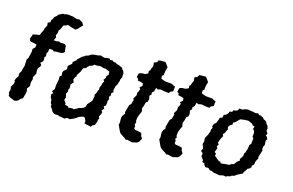

<svg xmlns="http://www.w3.org/2000/svg" viewBox="-91 -1049 2138 1402"><g transform="rotate(20 978.5 -348.5)"><path d="M98 10 84 14 59 6 50 4 33 -5 32 -16 26 -28 30 -54 25 -73 38 -100 40 -118 34 -125 40 -144 51 -163 50 -188 59 -204 61 -220 64 -235 68 -256 66 -265 67 -282 64 -296 74 -315 76 -331 80 -356 81 -371 79 -386 95 -404 96 -426 69 -431 50 -432 42 -438 36 -450 44 -480V-486L68 -494L82 -497L94 -501L101 -524L108 -539L112 -560L122 -583L118 -605L135 -614V-630L144 -643L148 -658L166 -676L169 -684L198 -703L212 -704L229 -710L246 -711L283 -709L289 -706L311 -702L325 -706L355 -693L359 -686L368 -674L356 -660L344 -643L337 -636L325 -626L305 -630L291 -632L263 -640L249 -630L233 -625L221 -590L213 -580L212 -557L205 -540L212 -523L203 -499H226L241 -504L256 -499L289 -501L300 -491L302 -476L309 -447L299 -435L283 -430L253 -427L230 -423L220 -430H195L193 -405L186 -392L190 -370L181 -359L185 -341L182 -326L167 -311L179 -299L177 -285L164 -268L163 -250L167 -225L159 -209L152 -191L157 -180L152 -156V-145L154 -127L150 -116L139 -102L145 -87V-66L142 -53L137 -24L122 -14L112 0Z M471 12 456 10 426 8 420 4 397 6 387 4 371 -8 364 -21 348 -37 349 -50 340 -60 337 -75 335 -87 325 -100 321 -122 332 -136 318 -145 332 -167V-177L331 -197L333 -212L336 -242L334 -268L346 -274L342 -298L346 -312L367 -334L363 -356L371 -367L388 -382V-398L400 -409L409 -418L413 -428L432 -449L443 -460L456 -467L460 -473L480 -481L499 -495L516 -501L547 -506L562 -512L596 -505L613 -511L635 -512L640 -504L656 -508L670 -499L682 -501L697 -493L708 -492L741 -481L746 -471L756 -463L764 -447L765 -413L758 -398V-387L751 -356L742 -337L740 -323L737 -307L743 -291L731 -281L732 -258L723 -250L730 -234L724 -215L726 -203L724 -180L711 -171L721 -156L706 -135L716 -127L711 -104L703 -90L711 -75L705 -63L706 -49L696 -20L681 -12L673 2L636 -3L621 -5L624 -18L612 -42L602 -50L583 -43L564 -34L556 -25L536 -11L510 3L490 0ZM471 -73 502 -78 512 -75 530 -86 546 -98 563 -103 576 -110 588 -122 592 -143 597 -150 614 -173 619 -180 623 -219 619 -226 629 -247 631 -261 637 -272 636 -291 642 -306 645 -327 653 -343 643 -351 655 -373 654 -385 666 -398 663 -423 645 -428 630 -434 618 -432 586 -438 563 -433H542L532 -421L512 -413L502 -401L494 -389L475 -380L466 -351L457 -334L449 -319V-307L442 -298L435 -277L446 -261L429 -237L432 -210L426 -195L429 -184L421 -163L426 -148L430 -137L425 -122L426 -114L442 -95L441 -85L465 -81Z M945 4 933 -6 925 -9 895 -26 885 -38 884 -40 873 -59 867 -70 860 -82 863 -100 860 -123 859 -139 865 -157 876 -172 872 -185 878 -218 883 -242 895 -256 897 -272 901 -288 895 -299 903 -315 909 -328 908 -351 913 -358 919 -380 909 -389 926 -407 923 -425 906 -430 880 -433V-444L865 -454L869 -483L875 -487L892 -493L914 -495L935 -507L932 -526L941 -534L943 -549L951 -569L946 -596L967 -607L973 -623L990 -626L1023 -629L1032 -621L1040 -611L1052 -596L1046 -569L1045 -546V-535L1035 -526L1037 -505L1054 -499L1073 -495H1098H1123L1136 -488L1151 -484V-471L1150 -447L1130 -436L1126 -425L1111 -424L1087 -425L1062 -428L1038 -421L1025 -429L1020 -400L1007 -385L1010 -371L998 -357L1005 -333L1002 -312L990 -302L985 -273L979 -254L981 -246L986 -227L981 -217L970 -181L969 -154L975 -137L968 -128L977 -109L974 -97L985 -87H996L1015 -85L1034 -82L1039 -73L1042 -60L1055 -44L1044 -18L1030 -5L995 6L980 4L957 0Z M1260 4 1248 -6 1240 -9 1210 -26 1200 -38 1199 -40 1188 -59 1182 -70 1175 -82 1178 -100 1175 -123 1174 -139 1180 -157 1191 -172 1187 -185 1193 -218 1198 -242 1210 -256 1212 -272 1216 -288 1210 -299 1218 -315 1224 -328 1223 -351 1228 -358 1234 -380 1224 -389 1241 -407 1238 -425 1221 -430 1195 -433V-444L1180 -454L1184 -483L1190 -487L1207 -493L1229 -495L1250 -507L1247 -526L1256 -534L1258 -549L1266 -569L1261 -596L1282 -607L1288 -623L1305 -626L1338 -629L1347 -621L1355 -611L1367 -596L1361 -569L1360 -546V-535L1350 -526L1352 -505L1369 -499L1388 -495H1413H1438L1451 -488L1466 -484V-471L1465 -447L1445 -436L1441 -425L1426 -424L1402 -425L1377 -428L1353 -421L1340 -429L1335 -400L1322 -385L1325 -371L1313 -357L1320 -333L1317 -312L1305 -302L1300 -273L1294 -254L1296 -246L1301 -227L1296 -217L1285 -181L1284 -154L1290 -137L1283 -128L1292 -109L1289 -97L1300 -87H1311L1330 -85L1349 -82L1354 -73L1357 -60L1370 -44L1359 -18L1345 -5L1310 6L1295 4L1272 0Z M1675 14 1650 11H1634L1615 4L1597 3L1584 -9L1560 -7L1546 -22L1548 -28L1525 -36L1528 -46L1522 -55L1506 -72L1508 -86L1506 -97L1490 -107L1498 -128L1493 -141L1485 -156V-164L1488 -181L1484 -206L1498 -236L1506 -264L1505 -276L1512 -295L1505 -305L1512 -326L1525 -338L1529 -352L1535 -371V-381L1554 -389L1556 -412L1571 -418L1584 -434L1588 -449L1607 -453L1610 -467L1627 -470L1643 -479L1647 -494H1670L1690 -504L1711 -509L1725 -507L1750 -506L1770 -503L1788 -508L1801 -498L1808 -500L1833 -491L1841 -481L1854 -477L1866 -468L1872 -456L1881 -449L1891 -429L1889 -416L1890 -409L1903 -391L1896 -376L1907 -368L1916 -352L1908 -340L1910 -326L1913 -307L1907 -294L1905 -274L1911 -266L1905 -236L1899 -210L1902 -197L1895 -184L1890 -169L1889 -148L1876 -133L1877 -121L1869 -110L1852 -99L1847 -87L1837 -70L1833 -56L1820 -49L1798 -35L1782 -21L1761 -13L1755 -6L1736 -1L1724 7L1704 5L1692 9ZM1656 -71 1696 -79 1719 -82 1731 -93 1749 -99 1763 -122 1782 -140 1776 -149 1785 -163 1792 -178 1793 -199 1798 -206 1806 -242 1807 -268 1818 -283 1817 -290 1818 -325 1808 -333 1809 -362 1803 -379 1792 -388 1797 -408 1777 -413V-420L1740 -433L1709 -429L1680 -422L1664 -403L1651 -388L1640 -383V-367L1624 -355L1615 -340L1621 -322L1615 -309L1608 -289L1598 -277L1605 -264L1593 -236L1585 -205L1596 -198L1587 -177L1595 -168L1592 -153L1586 -134L1601 -125L1597 -110L1624 -91L1639 -82H1649Z"/></g></svg>

Font: Winky Rough
Style: Italic
Weight: 400
Italic angle: -8.97852°
Designer: Simon Atzbach
Foundry: typofactur
Version: Version 1.206